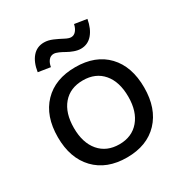

<svg xmlns="http://www.w3.org/2000/svg" viewBox="-180 -908 1009 1058"><g transform="rotate(-30 325.0 -379.5)"><path d="M210 -628.9 132.8 -641.1Q141.6 -699.7 170.2 -732.9Q198.7 -766.1 244.1 -766.1Q270.5 -766.1 299.1 -753.7Q327.6 -741.2 351.3 -728.5Q375 -715.8 389.2 -715.8Q408.2 -715.8 421.1 -731.4Q434.1 -747.1 439 -771L517.1 -758.8Q506.8 -700.7 477.8 -667.2Q448.7 -633.8 404.8 -633.8Q385.3 -633.8 362.8 -641.8Q340.3 -649.9 324 -659.4Q307.6 -668.9 289.6 -677Q271.5 -685.1 258.8 -685.1Q239.3 -685.1 226.6 -669.4Q213.9 -653.8 210 -628.9ZM49.8 -274.9Q49.8 -409.2 123.3 -485.6Q196.8 -562 325.2 -562Q453.6 -562 526.4 -485.6Q599.1 -409.2 599.1 -274.9Q599.1 -142.1 526.1 -64.9Q453.1 12.2 325.2 12.2Q197.3 12.2 123.5 -64.9Q49.8 -142.1 49.8 -274.9ZM325.2 -71.8Q405.3 -71.8 451.7 -126.5Q498 -181.2 498 -274.9Q498 -370.1 451.9 -424.1Q405.8 -478 325.2 -478Q244.1 -478 198 -424.1Q151.9 -370.1 151.9 -274.9Q151.9 -180.7 198.2 -126.2Q244.6 -71.8 325.2 -71.8Z"/></g></svg>

Font: Azeret Mono
Style: Regular
Weight: 400
Designer: Martin Vácha
Foundry: Displaay
Version: Version 1.002